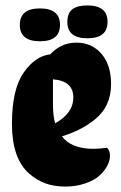

<svg xmlns="http://www.w3.org/2000/svg" viewBox="-20 -687 445 707"><path d="M374 -143Q385 -132 385 -114Q385 -96 375.5 -77.5Q366 -59 347.5 -41.5Q329 -24 295 -12Q261 0 220.5 0Q180 0 148 -11.5Q116 -23 87 -48Q24 -104 24 -231Q24 -358 67 -419.5Q110 -481 165 -487Q205 -530 261.5 -530Q318 -530 353.5 -489Q389 -448 389 -377Q389 -294 328 -246Q278 -206 208 -185Q243 -139 324 -139Q347 -139 374 -143ZM250 -328Q250 -389 175 -395V-305Q175 -260 183 -233Q250 -270 250 -328ZM127 -656Q201 -656 201 -595.5Q201 -535 127 -535Q53 -535 53 -595.5Q53 -656 127 -656ZM302 -667Q376 -667 376 -606.5Q376 -546 302 -546Q228 -546 228 -606Q228 -639 246.5 -653Q265 -667 302 -667Z"/></svg>

Font: Chela One
Style: Regular
Weight: 400
Designer: Miguel Hernandez
Foundry: LatinoType
Version: Version 1.001